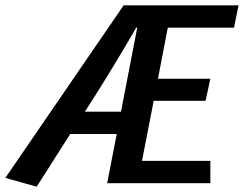

<svg xmlns="http://www.w3.org/2000/svg" viewBox="-65 -689 917 722"><path d="M374 -185H199L73 13L-45 -20L400 -669H832L815 -585H566L529 -393H726L708 -310H513L469 -84H726V0H338ZM254 -269H390L451 -585H447Q446 -583 433 -560.5Q420 -538 396.5 -498.5Q373 -459 340 -405Q307 -351 265 -286Z"/></svg>

Font: Amaranth
Style: Italic
Weight: 400
Designer: Gesine Todt
Foundry: Gesine Todt
Version: Version 1.001